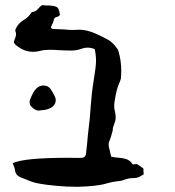

<svg xmlns="http://www.w3.org/2000/svg" viewBox="-20 -720 679 743"><path d="M279.8 2.9Q238.3 2.9 197.3 -1Q124.5 -7.8 100.6 -17.6L63 -32.7Q40.5 -40 38.1 -61.5Q37.1 -70.3 32.7 -79.1Q30.8 -83.5 29.3 -88.4Q71.3 -109.4 244.6 -109.4Q278.8 -109.4 283.7 -108.9Q291.5 -108.9 298.3 -109.4Q310.1 -110.8 312.5 -122.6Q314.9 -141.6 316.9 -161.6Q319.8 -197.8 323.2 -224.6Q328.1 -260.7 331.1 -309.6Q335 -363.8 341.8 -403.3Q351.6 -462.9 351.6 -483.9Q351.6 -506.3 346.7 -529.8Q333.5 -535.6 319.3 -535.6Q306.2 -535.6 292.5 -530.3Q275.4 -524.4 257.3 -524.4Q232.4 -524.4 208 -525.9Q191.4 -527.3 173.8 -527.3Q150.9 -527.3 136.5 -523.4Q122.1 -519.5 108.4 -519.5Q69.8 -519.5 37.6 -549.3Q36.6 -550.8 35.6 -553Q34.7 -555.2 33.2 -557.1Q34.7 -563 37.1 -568.4Q42 -579.1 42 -587.9Q42 -593.8 39.6 -599.6Q39.1 -600.6 39.1 -602.1Q39.1 -607.4 46.4 -618.7Q55.2 -632.3 72.3 -643.1Q85.4 -649.4 98.6 -667Q102.5 -673.8 105.5 -673.8Q117.2 -673.8 127.9 -686.5Q134.3 -694.8 143.1 -700.2L153.8 -699.2Q195.8 -699.2 203.6 -689.5Q209 -683.1 211.9 -662.1Q205.6 -654.8 197.5 -653.6Q189.5 -652.3 187.5 -640.1Q186 -632.3 176.8 -615.2Q179.2 -607.9 186 -607.9Q221.2 -606.9 230 -606Q246.1 -604 262.7 -604L286.6 -605Q323.7 -605 373 -579.1L391.6 -569.8Q416 -557.6 432.1 -533.7Q437 -528.3 438.5 -522Q449.2 -484.9 449.2 -446.3Q449.2 -431.2 447.8 -416Q445.8 -408.2 442.4 -400.4Q431.2 -376.5 424.8 -335.4Q421.9 -320.3 421.9 -310.1Q421.9 -298.3 425.3 -286.1Q427.7 -275.9 427.7 -263.7Q427.2 -252 418.9 -231Q417 -226.6 416.7 -221.9Q416.5 -217.3 416 -214.4Q409.2 -188.5 404.8 -177.7Q400.4 -169.4 400.4 -161.1L400.9 -153.8Q406.7 -129.9 410.2 -113.8Q430.7 -109.4 441.4 -109.4Q454.1 -108.4 466.3 -105Q478.5 -101.6 488.8 -90.8Q491.2 -84 496.1 -84Q504.9 -84 504.9 -85L504.4 -85.4L505.4 -85.9Q511.2 -85.9 534.7 -68.4L536.1 -45.4Q534.2 -44.4 532 -42.7Q529.8 -41 526.9 -40.5Q516.1 -30.8 494.1 -30.8Q479.5 -30.8 462.4 -24.9Q450.2 -19.5 437 -19Q413.6 -16.6 391.1 -9.8Q356.4 1 279.8 2.9ZM129.4 -292Q115.7 -292 100.1 -308.6Q94.7 -314 94.7 -326.2Q94.7 -330.6 95.7 -333Q108.9 -366.7 121.1 -377.9Q133.3 -389.2 147.9 -389.2Q166 -389.2 175.3 -376Q195.8 -345.7 195.8 -333.5Q195.8 -303.7 154.3 -294.9Z"/></svg>

Font: Kurland
Style: Regular
Weight: 400
Designer: GGBot
Version: 0.22